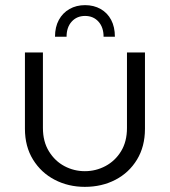

<svg xmlns="http://www.w3.org/2000/svg" viewBox="-20 -714 661 747"><path d="M311 -694Q345 -694 371.5 -679Q398 -664 412.5 -636.5Q427 -609 427 -571H383Q383 -608 363 -630Q343 -652 311 -652Q279 -652 259 -630Q239 -608 239 -571H194Q194 -609 209 -636.5Q224 -664 250.5 -679Q277 -694 311 -694ZM310 13Q246 13 193 -14.5Q140 -42 108.5 -93Q77 -144 77 -213V-510H147V-216Q147 -163 170.5 -125Q194 -87 231 -67.5Q268 -48 310 -48Q353 -48 390.5 -68Q428 -88 451 -125.5Q474 -163 474 -216V-510H544V-213Q544 -144 513 -93Q482 -42 429 -14.5Q376 13 310 13Z"/></svg>

Font: MuseoModerno Thin Light
Style: Regular
Weight: 300
Version: Version 1.003